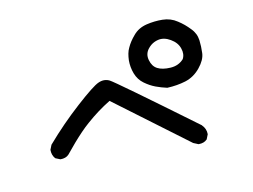

<svg xmlns="http://www.w3.org/2000/svg" viewBox="-85 -853 1170 887"><g transform="rotate(-15 500.0 -409.0)"><path d="M762.7 -108.9 740.2 -120.6 739.7 -121.1 739.3 -121.6 418 -408.2Q356 -377.4 298.8 -335Q279.3 -320.8 258.5 -302.7Q237.8 -284.7 215.8 -263.4Q193.8 -242.2 170.4 -217.8L169.9 -217.3Q162.1 -210.4 152.1 -207.8Q142.1 -205.1 130.4 -206.1H129.4L128.4 -206.5L108.9 -216.3L107.4 -217.3L106.4 -218.3Q93.8 -235.4 95.7 -259.3V-260.3L96.2 -261.2L106 -280.8L106.4 -281.7L107.4 -282.7Q187.5 -360.8 275.4 -427.2Q363.3 -493.7 390.6 -502.9Q419.4 -513.2 443.4 -498.5Q465.3 -485.4 800.8 -189L801.3 -188.5V-188Q810.1 -177.7 813.7 -166.3Q817.4 -154.8 816.4 -143.1V-142.1L815.9 -141.1L806.2 -121.6L805.7 -120.1L804.7 -119.6Q796.9 -112.8 786.9 -110.1Q776.9 -107.4 765.1 -108.4H764.2ZM690.4 -397.9Q665 -405.8 640.1 -417.5Q614.7 -429.7 591.8 -449.7Q567.9 -470.2 558.6 -502.4Q549.8 -533.7 552.7 -565.9Q553.7 -574.2 555.2 -581.8Q556.6 -589.4 558.6 -596.4Q560.5 -603.5 563.5 -610.4Q566.4 -617.2 570.3 -623.5Q577.1 -635.7 586.9 -648.2Q596.7 -660.6 609.4 -672.9Q634.8 -698.7 674.8 -705.1Q713.9 -710.9 751 -707Q789.6 -703.1 818.4 -679.7Q832.5 -668.9 845 -656.5Q857.4 -644 868.2 -630.4Q874 -623.5 878.2 -616.5Q882.3 -609.4 885.3 -602.1Q888.2 -594.7 889.6 -586.9Q891.1 -579.1 891.6 -571.3Q892.6 -541.5 888.7 -510.7Q886.7 -494.6 877.7 -478.5Q868.7 -462.4 853 -446.3Q821.3 -413.6 779.3 -404.3Q737.8 -395.5 691.9 -397.5H691.4ZM794.4 -506.8Q808.1 -527.8 800.8 -556.2Q797.4 -570.8 788.3 -583.3Q779.3 -595.7 764.6 -606Q735.8 -626.5 707 -622.1Q697.3 -620.6 688.5 -617.2Q679.7 -613.8 671.6 -608.2Q663.6 -602.5 656.7 -595.2Q636.2 -573.2 642.1 -543Q647.9 -512.2 669.4 -498.5Q691.4 -484.4 730.5 -483.4Q768.6 -482.4 794.4 -506.8Z"/></g></svg>

Font: NaikaiFont
Style: SemiBold
Weight: 600
Version: Version 1.89